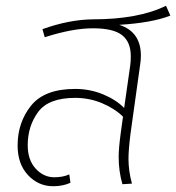

<svg xmlns="http://www.w3.org/2000/svg" viewBox="-20 -635 610 665"><path d="M468 -442Q468 -426 465 -408L432 -172Q425 -116 425 -85Q425 -43 437 1L404 3Q391 -42 391 -91Q391 -121 398 -173L406 -231Q376 -260 332.5 -278Q289 -296 240 -296Q148 -296 112 -247Q76 -198 76 -132Q76 -81 103.5 -51Q131 -21 168 -21Q198 -21 220 -31L224 -2Q198 10 164 10Q113 10 77 -28.5Q41 -67 41 -131Q41 -211 87.5 -269Q134 -327 240 -327Q292 -327 337.5 -308Q383 -289 410 -261L431 -408Q433 -420 433 -440Q433 -490 402.5 -513.5Q372 -537 302 -537Q231 -537 135 -506L127 -534Q219 -567 301 -568Q459 -568 555 -615L570 -581Q507 -556 393 -549Q468 -525 468 -442Z"/></svg>

Font: FiraGO UltraLight
Style: Italic
Weight: 200
Italic angle: -8°
Designer: bBox Type GmbH
Foundry: bBox Type GmbH
Version: Version 1.001